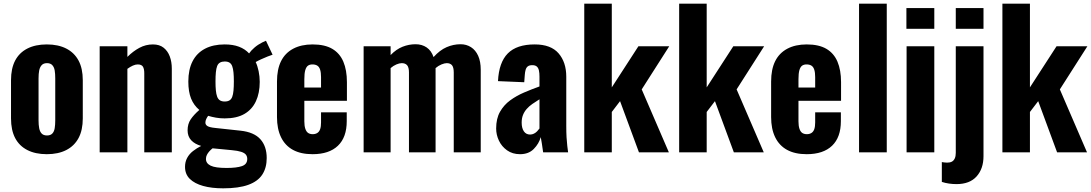

<svg xmlns="http://www.w3.org/2000/svg" viewBox="-20 -830 5946 1046"><path d="M235 10Q173 10 129 -12.5Q85 -35 62.5 -78Q40 -121 40 -185V-393Q40 -457 62.5 -500Q85 -543 129 -565.5Q173 -588 235 -588Q297 -588 341 -565.5Q385 -543 408 -500Q431 -457 431 -393V-185Q431 -121 408 -78Q385 -35 341 -12.5Q297 10 235 10ZM236 -92Q255 -92 265 -102.5Q275 -113 278 -131.5Q281 -150 281 -174V-403Q281 -428 278 -446Q275 -464 265 -475Q255 -486 236 -486Q217 -486 207 -475Q197 -464 193.5 -446Q190 -428 190 -403V-174Q190 -150 193.5 -131.5Q197 -113 207 -102.5Q217 -92 236 -92Z M523 0V-578H674V-520Q705 -551 739.5 -569.5Q774 -588 813 -588Q849 -588 871.5 -570Q894 -552 905 -522.5Q916 -493 916 -456V0H766V-431Q766 -455 758.5 -467Q751 -479 730 -479Q718 -479 703.5 -472.5Q689 -466 674 -455V0Z M1196 196Q1133 196 1086.5 183Q1040 170 1014 144.5Q988 119 988 79Q988 52 999.5 30.5Q1011 9 1031.5 -7Q1052 -23 1076 -35Q1041 -45 1021.5 -66Q1002 -87 1002 -120Q1002 -155 1019 -180Q1036 -205 1066 -231Q1036 -256 1021 -293Q1006 -330 1006 -386Q1006 -451 1029 -496Q1052 -541 1096.5 -564.5Q1141 -588 1204 -588Q1249 -588 1282 -575.5Q1315 -563 1337 -539Q1347 -554 1366 -570.5Q1385 -587 1409 -599L1429 -608L1465 -532Q1455 -529 1437.5 -522Q1420 -515 1402.5 -507Q1385 -499 1373 -492Q1383 -471 1389 -442Q1395 -413 1395 -384Q1395 -323 1374 -278Q1353 -233 1311 -209Q1269 -185 1204 -185Q1179 -185 1156.5 -189Q1134 -193 1114 -199Q1108 -191 1103.5 -181.5Q1099 -172 1099 -162Q1099 -150 1110.5 -143Q1122 -136 1152 -133L1291 -118Q1364 -110 1398.5 -71.5Q1433 -33 1433 31Q1433 84 1409 121Q1385 158 1332.5 177Q1280 196 1196 196ZM1214 85Q1269 85 1298 75Q1327 65 1327 36Q1327 22 1319.5 12.5Q1312 3 1293.5 -3Q1275 -9 1242 -12L1138 -22Q1128 -14 1120 -5Q1112 4 1107 14Q1102 24 1102 36Q1102 60 1127.5 72.5Q1153 85 1214 85ZM1204 -277Q1220 -277 1230 -283Q1240 -289 1245 -302Q1250 -315 1252 -336Q1254 -357 1254 -386Q1254 -415 1252 -435.5Q1250 -456 1245 -469.5Q1240 -483 1230 -489Q1220 -495 1204 -495Q1189 -495 1178.5 -489Q1168 -483 1163 -470Q1158 -457 1156 -436Q1154 -415 1154 -386Q1154 -358 1156 -337.5Q1158 -317 1163 -303.5Q1168 -290 1178 -283.5Q1188 -277 1204 -277Z M1683 10Q1619 10 1576 -13.5Q1533 -37 1511 -82.5Q1489 -128 1489 -192V-386Q1489 -452 1511 -496.5Q1533 -541 1577 -564.5Q1621 -588 1683 -588Q1749 -588 1790 -564Q1831 -540 1850.5 -494Q1870 -448 1870 -382V-281H1638V-169Q1638 -144 1643.5 -128Q1649 -112 1659 -105.5Q1669 -99 1684 -99Q1698 -99 1708.5 -105.5Q1719 -112 1724 -126Q1729 -140 1729 -163V-218H1869V-170Q1869 -82 1821 -36Q1773 10 1683 10ZM1638 -353H1729V-410Q1729 -435 1724 -450.5Q1719 -466 1708.5 -472.5Q1698 -479 1682 -479Q1667 -479 1657.5 -472Q1648 -465 1643 -447.5Q1638 -430 1638 -398Z M1961 0V-578H2108V-530Q2139 -562 2173.5 -575.5Q2208 -589 2244 -589Q2279 -589 2304.5 -571.5Q2330 -554 2342 -519Q2376 -557 2413 -573Q2450 -589 2489 -589Q2521 -589 2546 -573Q2571 -557 2585 -526Q2599 -495 2599 -450V0H2452V-435Q2452 -463 2442.5 -474.5Q2433 -486 2414 -486Q2402 -486 2385 -479Q2368 -472 2353 -459Q2353 -457 2353 -455Q2353 -453 2353 -450V0H2208V-435Q2208 -463 2198 -474.5Q2188 -486 2169 -486Q2156 -486 2139.5 -479Q2123 -472 2108 -459V0Z M2813 10Q2772 10 2742.5 -11Q2713 -32 2698 -64Q2683 -96 2683 -130Q2683 -184 2704 -221Q2725 -258 2759 -283Q2793 -308 2835 -326Q2877 -344 2919 -359V-413Q2919 -432 2916 -446Q2913 -460 2904.5 -467.5Q2896 -475 2880 -475Q2864 -475 2855.5 -468.5Q2847 -462 2843.5 -449.5Q2840 -437 2839 -422L2836 -382L2693 -388Q2698 -490 2746.5 -539Q2795 -588 2893 -588Q2981 -588 3023 -539.5Q3065 -491 3065 -412V-143Q3065 -109 3066.5 -82.5Q3068 -56 3070.5 -35.5Q3073 -15 3075 0H2939Q2936 -22 2932 -48Q2928 -74 2926 -83Q2916 -47 2888 -18.5Q2860 10 2813 10ZM2868 -97Q2879 -97 2889 -102Q2899 -107 2906.5 -115Q2914 -123 2919 -130V-289Q2898 -276 2880 -263.5Q2862 -251 2849 -236Q2836 -221 2829 -203Q2822 -185 2822 -162Q2822 -132 2834 -114.5Q2846 -97 2868 -97Z M3163 0V-810H3313V-354L3458 -578H3626L3476 -343L3624 0H3461L3358 -279L3313 -220V0Z M3680 0V-810H3830V-354L3975 -578H4143L3993 -343L4141 0H3978L3875 -279L3830 -220V0Z M4375 10Q4311 10 4268 -13.5Q4225 -37 4203 -82.5Q4181 -128 4181 -192V-386Q4181 -452 4203 -496.5Q4225 -541 4269 -564.5Q4313 -588 4375 -588Q4441 -588 4482 -564Q4523 -540 4542.5 -494Q4562 -448 4562 -382V-281H4330V-169Q4330 -144 4335.5 -128Q4341 -112 4351 -105.5Q4361 -99 4376 -99Q4390 -99 4400.5 -105.5Q4411 -112 4416 -126Q4421 -140 4421 -163V-218H4561V-170Q4561 -82 4513 -36Q4465 10 4375 10ZM4330 -353H4421V-410Q4421 -435 4416 -450.5Q4411 -466 4400.5 -472.5Q4390 -479 4374 -479Q4359 -479 4349.5 -472Q4340 -465 4335 -447.5Q4330 -430 4330 -398Z M4660 0V-810H4811V0Z M4919 0V-578H5070V0ZM4918 -673V-786H5070V-673Z M5191 173Q5170 173 5149.5 170Q5129 167 5111 161V53Q5117 54 5125 55Q5133 56 5140 56Q5156 56 5166 50.5Q5176 45 5181.5 33Q5187 21 5187 3V-578H5338V21Q5338 89 5300.5 131Q5263 173 5191 173ZM5187 -673V-786H5338V-673Z M5441 0V-810H5591V-354L5736 -578H5904L5754 -343L5902 0H5739L5636 -279L5591 -220V0Z"/></svg>

Font: Oswald SemiBold
Style: Regular
Weight: 600
Designer: Vernon Adams
Foundry: Vernon Adams
Version: Version 4.100; ttfautohint (v1.8.1.43-b0c9)